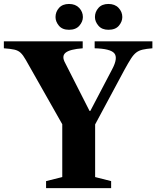

<svg xmlns="http://www.w3.org/2000/svg" viewBox="-38 -976 810 996"><path d="M201 0V-36.5L285 -57.5V-331.5L96 -665Q82 -690 69.2 -702Q56.5 -714 36.8 -718.5Q17 -723 -18 -725.5V-761.5H391V-725.5Q324 -720.5 302.2 -702.5Q280.5 -684.5 300 -649.5L426.5 -400.5H430.5L544 -617Q575 -675.5 555 -699.5Q535 -723.5 453 -725.5V-761.5H752.5V-725.5Q721.5 -723 702 -718.5Q682.5 -714 668.8 -703.5Q655 -693 641.5 -672Q628 -651 608.5 -615.5L455.5 -330.5V-57.5L538.5 -36.5V0ZM524.5 -821.5Q490.5 -821.5 472.5 -842.8Q454.5 -864 454.5 -887.5Q454.5 -914.5 472.8 -935Q491 -955.5 524.5 -955.5Q558 -955.5 577.2 -935Q596.5 -914.5 596.5 -887.5Q596.5 -864 578.8 -842.8Q561 -821.5 524.5 -821.5ZM320 -821.5Q285 -821.5 267.5 -842.8Q250 -864 250 -887.5Q250 -914.5 268.2 -935Q286.5 -955.5 320 -955.5Q353.5 -955.5 372.8 -935Q392 -914.5 392 -887.5Q392 -864 373.8 -842.8Q355.5 -821.5 320 -821.5Z"/></svg>

Font: Libre Caslon Text
Style: Regular
Weight: 400
Designer: Pablo Impallari, Rodrigo Fuenzalida, Katja Schimmel
Foundry: Pablo Impallari, Rodrigo Fuenzalida
Version: Version 2.000